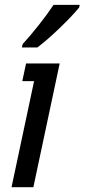

<svg xmlns="http://www.w3.org/2000/svg" viewBox="-20 -775 350 795"><path d="M118.2 0H27.8L121.1 -439H72.3L87.9 -512.2H227.1ZM134.8 -578.6H70.8L73.7 -592.3Q104.5 -625.5 141.6 -672.6Q178.7 -719.7 201.7 -754.9H310.1L307.6 -743.7Q278.8 -708.5 225.6 -657.5Q172.4 -606.4 134.8 -578.6Z"/></svg>

Font: Cadman
Style: Italic
Weight: 400
Italic angle: -12°
Designer: Paul James MIller
Foundry: High-Logic / Made with FontCreator
Version: Version 2.114;March 28, 2021;FontCreator 13.0.0.2683 64-bit